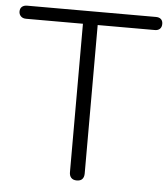

<svg xmlns="http://www.w3.org/2000/svg" viewBox="-55 -751 703 804"><g transform="rotate(5 297.0 -349.5)"><path d="M297 6Q282 6 274 -2.5Q266 -11 266 -26V-650H27Q13 -650 5 -658Q-3 -666 -3 -678Q-3 -691 5 -698Q13 -705 27 -705H568Q582 -705 589.5 -698Q597 -691 597 -678Q597 -665 589.5 -657.5Q582 -650 568 -650H328V-26Q328 -11 320.5 -2.5Q313 6 297 6Z"/></g></svg>

Font: Nunito ExtraLight Light
Style: Regular
Weight: 300
Version: Version 3.602